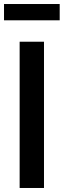

<svg xmlns="http://www.w3.org/2000/svg" viewBox="-21 -935 317 955"><path d="M197.8 -727.5V0H76.7V-727.5ZM275.9 -915V-834H-1V-915Z"/></svg>

Font: Inter Cardless
Style: Medium
Weight: 500
Designer: Rasmus Andersson
Foundry: rsms
Version: Version 4.001;git-9221beed3